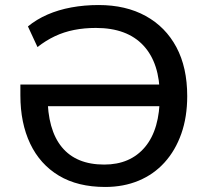

<svg xmlns="http://www.w3.org/2000/svg" viewBox="-20 -734 825 763"><path d="M398 9Q289 9 214 -36Q139 -81 100 -163Q61 -245 61 -355V-398H643V-312H139L169 -353Q169 -218 226 -149Q283 -80 394 -80Q498 -80 556.5 -150Q615 -220 615 -353Q615 -483 550 -553Q485 -623 361 -623Q315 -623 274.5 -615Q234 -607 198 -590Q162 -573 129 -547L91 -629Q125 -657 168.5 -676Q212 -695 263.5 -704.5Q315 -714 372 -714Q480 -714 559 -670.5Q638 -627 681 -546.5Q724 -466 724 -352Q724 -269 700.5 -202.5Q677 -136 634 -88.5Q591 -41 531 -16Q471 9 398 9Z"/></svg>

Font: Nunito Sans 11pt SemiBold
Style: Regular
Weight: 600
Version: Version 3.101;gftools[0.9.27]